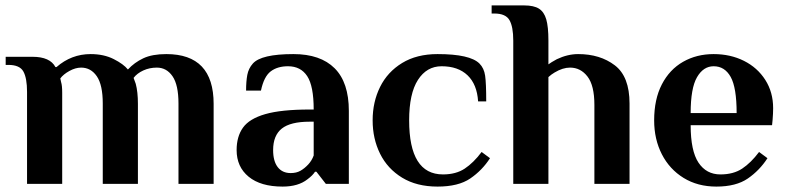

<svg xmlns="http://www.w3.org/2000/svg" viewBox="-20 -680 2911 710"><path d="M80 -340Q80 -391 66.5 -415.5Q53 -440 11 -440H1V-470H100Q165 -470 185 -432H189Q244 -480 315 -480Q364 -480 400.5 -461.5Q437 -443 453 -423Q477 -449 510 -464.5Q543 -480 595 -480Q770 -480 770 -296V0H640V-297Q640 -366 618 -398Q596 -430 560 -430Q533 -430 510 -419.5Q487 -409 474 -392Q476 -388 482 -370Q490 -340 490 -296V0H360V-297Q360 -366 338 -398Q316 -430 280 -430Q259 -430 236.5 -417.5Q214 -405 203 -390L206 -376Q210 -364 210 -337V0H80Z M855 -125Q855 -175 878.5 -208Q902 -241 961 -258Q1020 -275 1125 -275H1140Q1140 -362 1116 -398.5Q1092 -435 1045 -435Q1006 -435 981 -416Q956 -397 945 -345H890Q890 -379 894.5 -403Q899 -427 915 -445Q946 -480 1065 -480Q1165 -480 1217.5 -427.5Q1270 -375 1270 -270V0H1185L1150 -45H1145Q1136 -31 1117 -17Q1083 10 1025 10Q944 10 899.5 -26.5Q855 -63 855 -125ZM1120 -72Q1133 -86 1140 -105V-230H1125Q1054 -230 1022 -204.5Q990 -179 990 -125Q990 -84 1007 -62Q1024 -40 1055 -40Q1076 -40 1091 -48.5Q1106 -57 1120 -72Z M1358 -235Q1358 -303 1385.5 -358.5Q1413 -414 1467 -447Q1521 -480 1598 -480Q1718 -480 1753 -445Q1770 -428 1774 -400Q1778 -372 1778 -305H1748Q1744 -368 1709 -401.5Q1674 -435 1613 -435Q1558 -435 1525.5 -384.5Q1493 -334 1493 -235Q1493 -35 1618 -35Q1666 -35 1698.5 -56.5Q1731 -78 1761 -118L1792 -95Q1763 -50 1719 -20Q1675 10 1598 10Q1521 10 1467 -23Q1413 -56 1385.5 -111.5Q1358 -167 1358 -235Z M1878 -530Q1878 -581 1864 -605.5Q1850 -630 1808 -630H1798V-660H1918Q1954 -660 1973 -648Q1992 -636 2000 -608.5Q2008 -581 2008 -530V-442Q2017 -449 2039 -461Q2079 -480 2118 -480Q2199 -480 2253.5 -438.5Q2308 -397 2308 -297V0H2178V-292Q2178 -364 2152.5 -397Q2127 -430 2088 -430Q2061 -430 2031 -412Q2019 -405 2008 -395V0H1878Z M2399 -235Q2399 -313 2427.5 -368Q2456 -423 2506 -451.5Q2556 -480 2619 -480Q2681 -480 2731 -455Q2781 -430 2810 -384.5Q2839 -339 2839 -280Q2839 -261 2837 -237L2835 -217H2534Q2534 -122 2563 -78.5Q2592 -35 2644 -35Q2692 -35 2724.5 -56.5Q2757 -78 2787 -118L2818 -95Q2789 -50 2745.5 -20Q2702 10 2629 10Q2560 10 2508 -22Q2456 -54 2427.5 -109.5Q2399 -165 2399 -235ZM2704 -262Q2704 -356 2682 -395.5Q2660 -435 2619 -435Q2581 -435 2557.5 -394.5Q2534 -354 2534 -262Z"/></svg>

Font: Philosopher
Style: Bold
Weight: 700
Designer: Jovanny Lemonad
Foundry: Jovanny Lemonad
Version: Version 2.000